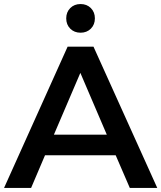

<svg xmlns="http://www.w3.org/2000/svg" viewBox="-25 -931 799 951"><path d="M-5 0 310 -700H438L754 0H618L548 -162H198L129 0ZM242 -264H504L373 -570ZM374 -769Q343 -769 323 -789Q303 -809 303 -840Q303 -871 323 -891Q343 -911 374 -911Q405 -911 425 -891Q445 -871 445 -840Q445 -809 425 -789Q405 -769 374 -769Z"/></svg>

Font: Montserrat SemiBold
Style: Regular
Weight: 600
Designer: Julieta Ulanovsky
Foundry: Julieta Ulanovsky
Version: Version 9.000; ttfautohint (v1.8.4.7-5d5b)